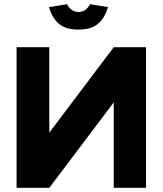

<svg xmlns="http://www.w3.org/2000/svg" viewBox="-20 -895 775 915"><path d="M676 -670H522L215 -263V-670H59V0H215L522 -407V0H676ZM213 -861 300 -875C309 -854 329 -838 354 -838C383 -838 399 -856 409 -875L495 -861C471 -787 432 -754 354 -754C275 -754 237 -787 213 -861Z"/></svg>

Font: LT Wave Alt Black
Style: Regular
Weight: 900
Designer: Daniel Lyons
Version: Version 2.5 (Glyphs App)